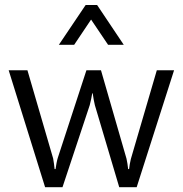

<svg xmlns="http://www.w3.org/2000/svg" viewBox="-20 -763 747 785"><path d="M15.5 -475.6H92.2L197.3 -115.1Q198.7 -107.5 200.7 -93.6Q202.6 -79.6 203.2 -71.9H207.2Q207.8 -78.7 210.9 -95Q214.1 -111.3 216.3 -117.6L333.3 -475.6H392.9L497.2 -114.3Q498.8 -108.8 501 -94.2Q503.3 -79.6 503.9 -71.8H507.8Q508.4 -78.9 510.7 -92.3Q512.9 -105.7 515.1 -113.3L621.1 -475.6L691.7 -475.7L538.8 2.4H467.5L367.9 -332.9Q366.1 -339.6 363 -356.3Q360 -372.9 359 -381.5H357.1Q356.4 -375.9 353 -359.3Q349.6 -342.7 347 -333.4L235.5 2.4H164.4ZM330.2 -742.6H377L486 -579.8H421.9L352.4 -683L283.2 -579.8H220.6Z"/></svg>

Font: DavidDev Light
Style: Regular
Weight: 300
Designer: David.dev
Foundry: David.dev
Version: Version 1.001;FEAKit 1.0